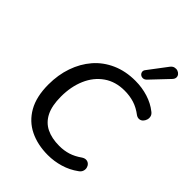

<svg xmlns="http://www.w3.org/2000/svg" viewBox="-268 -1076 1212 1212"><g transform="rotate(45 338.0 -470.0)"><path d="M387 9Q295 9 224.5 -25.5Q154 -60 114 -130.5Q74 -201 74 -309Q74 -395 99.5 -468.5Q125 -542 172.5 -597Q220 -652 289.5 -683Q359 -714 446 -714Q506 -714 560 -697Q614 -680 654 -648Q669 -637 672.5 -622.5Q676 -608 671.5 -594Q667 -580 657.5 -570.5Q648 -561 634.5 -559.5Q621 -558 607 -567Q568 -597 528 -609.5Q488 -622 442 -622Q361 -622 303 -581.5Q245 -541 214.5 -470.5Q184 -400 184 -311Q184 -230 209 -180Q234 -130 281.5 -106.5Q329 -83 397 -83Q439 -83 476 -94.5Q513 -106 551 -133Q567 -143 581 -141.5Q595 -140 604.5 -130.5Q614 -121 617 -107.5Q620 -94 615 -80Q610 -66 595 -56Q550 -23 496 -7Q442 9 387 9ZM492 -770Q481 -759 468.5 -758.5Q456 -758 447 -765Q438 -772 436 -783.5Q434 -795 443 -806L536 -929Q547 -944 561 -947.5Q575 -951 587 -947Q599 -943 607 -933.5Q615 -924 614.5 -911Q614 -898 601 -885Z"/></g></svg>

Font: Nunito ExtraLight SemiBold
Style: Italic
Weight: 600
Italic angle: -9°
Version: Version 3.602